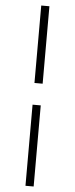

<svg xmlns="http://www.w3.org/2000/svg" viewBox="-68 -843 445 1146"><g transform="rotate(5 154.5 -270.0)"><path d="M131 270H180V-216H131ZM180 -346V-810H131V-346Z"/></g></svg>

Font: Kiri Minchoo Light
Style: Regular
Weight: 300
Designer: Ryoko NISHIZUKA 西塚涼子 (kana & ideographs); Frank Grießhammer (Latin, Greek & Cyrillic);
akenotsuki.com/eyeben/fonts/ (U+
Foundry: Adobe
akenotsuki.com/eyeben/fonts/
Version: Version 4.002;hotconv 1.0.119;makeotfexe 2.5.65604